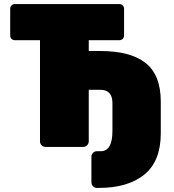

<svg xmlns="http://www.w3.org/2000/svg" viewBox="-20 -720 853 941"><path d="M768 -222V-67Q768 70 687.5 135.5Q607 201 464 201H455Q444 201 436 193Q428 185 428 174V48Q428 37 436 29Q444 21 455 21H474Q531 21 531 -78V-215Q531 -280 471 -280H415V-27Q415 -16 407 -8Q399 0 388 0H203Q192 0 184 -8Q176 -16 176 -27V-523H53Q43 -523 36.5 -529.5Q30 -536 30 -546V-677Q30 -687 36.5 -693.5Q43 -700 53 -700H565Q575 -700 581.5 -693.5Q588 -687 588 -677V-546Q588 -536 581.5 -529.5Q575 -523 565 -523H415V-470H471Q620 -470 694 -411Q768 -352 768 -222Z"/></svg>

Font: Rubik One
Style: Regular
Weight: 400
Designer: Hubert and Fischer with Elvire Volk Leonovitch
Foundry: Hubert and Fischer with Elvire Volk Leonovitch
Version: Version 1.001